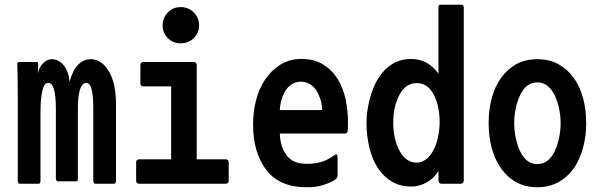

<svg xmlns="http://www.w3.org/2000/svg" viewBox="-20 -726 2540 811"><path d="M381 50Q378 50 376 45.5Q374 41 374 36V-271Q374 -321 367 -348.5Q360 -376 344 -376Q334 -376 326 -365Q318 -354 313.5 -329Q309 -304 309 -276.5Q309 -249 309 -214V27Q309 40 303 40H223Q220 40 218 35.5Q216 31 216 26V-271Q215 -376 184 -376Q166 -376 158.5 -342Q151 -308 151 -249V37Q151 50 144 50H61Q59 50 57 45.5Q55 41 55 36V-323Q55 -361 54.5 -396Q54 -431 53 -451Q52 -464 61 -464H135Q141 -464 141 -456L140 -416Q146 -444 163 -460Q180 -476 199 -476Q226 -476 247.5 -452Q269 -428 274 -381Q287 -429 310 -452.5Q333 -476 363 -476Q409 -476 439.5 -425.5Q470 -375 470 -284V37Q470 42 468 46Q466 50 463 50Z M567 50Q562 50 558.5 46.5Q555 43 555 37V-41Q555 -46 558.5 -49.5Q562 -53 567 -53H703V-361H585Q580 -361 576.5 -364.5Q573 -368 573 -374V-452Q573 -457 576.5 -460.5Q580 -464 585 -464H799Q804 -464 807.5 -460.5Q811 -457 811 -452V-53H934Q939 -53 942.5 -49.5Q946 -46 946 -41V37Q946 50 934 50ZM743 -543Q711 -543 689 -565Q667 -587 667 -618Q667 -651 689 -673.5Q711 -696 743 -696Q776 -696 798.5 -673.5Q821 -651 821 -618Q821 -587 798.5 -565Q776 -543 743 -543Z M1449 -177Q1449 -169 1445.5 -165.5Q1442 -162 1436 -162H1162Q1163 -109 1189.5 -71.5Q1216 -34 1275 -34Q1311 -34 1338.5 -42.5Q1366 -51 1395 -72Q1403 -76 1404.5 -71Q1406 -66 1406 -59V12Q1406 21 1403 25.5Q1400 30 1393 35Q1367 49 1340.5 57Q1314 65 1275 65Q1161 65 1105 -8Q1049 -81 1049 -201Q1049 -252 1061 -300.5Q1073 -349 1098.5 -388Q1124 -427 1163 -452Q1202 -477 1253 -477Q1307 -477 1344.5 -454Q1382 -431 1405.5 -393.5Q1429 -356 1439.5 -308Q1450 -260 1450 -204Q1450 -197 1449.5 -188.5Q1449 -180 1449 -177ZM1251 -381Q1227 -381 1208.5 -367.5Q1190 -354 1179.5 -331.5Q1169 -309 1165.5 -290.5Q1162 -272 1162 -261H1341Q1341 -272 1337.5 -290.5Q1334 -309 1323.5 -331.5Q1313 -354 1294 -367.5Q1275 -381 1251 -381Z M1718 62Q1672 62 1637.5 42.5Q1603 23 1578.5 -12.5Q1554 -48 1541 -99.5Q1528 -151 1528 -209Q1528 -253 1541.5 -306.5Q1555 -360 1579.5 -398Q1604 -436 1638.5 -456.5Q1673 -477 1718 -477Q1751 -477 1780.5 -461.5Q1810 -446 1832 -415V-694Q1832 -702 1834 -704Q1836 -706 1842 -706H1928Q1939 -706 1939 -694V35Q1939 50 1925 50H1845Q1832 50 1832 35V-4Q1815 26 1783 44Q1751 62 1718 62ZM1741 -375Q1693 -375 1667 -325Q1641 -275 1641 -209Q1641 -138 1668 -88.5Q1695 -39 1741 -39Q1760 -39 1778 -52Q1796 -65 1809.5 -89Q1823 -113 1830 -146.5Q1837 -180 1837 -209Q1837 -280 1811.5 -327.5Q1786 -375 1741 -375Z M2407 -20Q2378 22 2338.5 43.5Q2299 65 2250 65Q2200 65 2161.5 44Q2123 23 2096.5 -14.5Q2070 -52 2057 -101Q2044 -150 2044 -206Q2044 -262 2057 -311Q2070 -360 2096.5 -397Q2123 -434 2161 -455Q2199 -476 2250 -476Q2300 -476 2338.5 -455Q2377 -434 2403.5 -397Q2430 -360 2443 -311Q2456 -262 2456 -206Q2456 -151 2443 -103Q2430 -55 2407 -20ZM2250 -378Q2224 -378 2206 -363Q2188 -348 2176.5 -323.5Q2165 -299 2158.5 -268Q2152 -237 2152 -206Q2152 -174 2158.5 -143.5Q2165 -113 2176.5 -88Q2188 -63 2206 -48Q2224 -33 2250 -33Q2275 -33 2293.5 -48Q2312 -63 2323.5 -88Q2335 -113 2341.5 -143.5Q2348 -174 2348 -206Q2348 -237 2341.5 -267.5Q2335 -298 2323.5 -322.5Q2312 -347 2293.5 -362.5Q2275 -378 2250 -378Z"/></svg>

Font: NanumGothicCoding
Style: Bold
Weight: 700
Monospace: yes
Designer: Kwon Bruce; Nicolas Noh; Sung-woo Choi; Go-un Cha; Soo-hyun Park;
Foundry: NHN Corporation
Version: Version 2.000;PS 1;hotconv 1.0.49;makeotf.lib2.0.14853